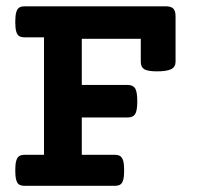

<svg xmlns="http://www.w3.org/2000/svg" viewBox="-20 -600 640 620"><path d="M546.9 -547.9V-400.4Q546.9 -383.8 532.7 -376.7Q518.6 -369.6 487.3 -369.6Q457 -369.6 445.8 -376.5Q434.6 -383.3 434.6 -400.4V-474.6H244.1V-325.7H392.6Q409.7 -325.7 416.5 -314.5Q423.3 -303.2 423.3 -272.9Q423.3 -242.7 416.5 -231.7Q409.7 -220.7 392.6 -220.7H244.1V-100.1H350.1Q361.8 -100.1 368.2 -95.9Q374.5 -91.8 377.7 -81.1Q380.9 -70.3 380.9 -49.8Q380.9 -29.3 377.7 -18.6Q374.5 -7.8 368.2 -3.9Q361.8 0 350.1 0H60.1Q48.3 0 42 -3.9Q35.6 -7.8 32.5 -18.6Q29.3 -29.3 29.3 -49.8Q29.3 -70.3 32.5 -81.1Q35.6 -91.8 42 -95.9Q48.3 -100.1 60.1 -100.1H122.1V-479.5H60.1Q48.3 -479.5 42 -483.4Q35.6 -487.3 32.5 -498Q29.3 -508.8 29.3 -529.3Q29.3 -549.8 32.5 -560.5Q35.6 -571.3 42 -575.4Q48.3 -579.6 60.1 -579.6H515.1Q532.2 -579.6 539.6 -572.3Q546.9 -564.9 546.9 -547.9Z"/></svg>

Font: Courier Prime
Style: Bold
Weight: 700
Designer: Alan Dague-Greene, Quote-Unquote Apps
Foundry: Quote-Unquote Apps
Version: Version 3.018